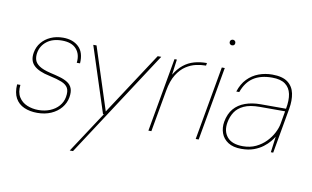

<svg xmlns="http://www.w3.org/2000/svg" viewBox="-88 -870 2065 1271"><g transform="rotate(10 944.5 -235.0)"><path d="M189 12Q139 12 100.5 -5Q62 -22 42 -58Q22 -94 26 -151H48Q42 -101 62 -69Q82 -37 117.5 -22.5Q153 -8 193 -8Q236 -8 271.5 -22.5Q307 -37 330 -63.5Q353 -90 359 -124Q366 -164 354 -185.5Q342 -207 311 -219.5Q280 -232 229 -243Q190 -251 163 -263Q136 -275 120 -291Q104 -307 98.5 -328.5Q93 -350 98 -378Q105 -417 129 -446Q153 -475 190 -491.5Q227 -508 273 -508Q339 -508 378 -471Q417 -434 412 -360H390Q397 -417 366 -452.5Q335 -488 269 -488Q206 -488 167 -457.5Q128 -427 120 -378Q116 -353 122.5 -331.5Q129 -310 154 -293Q179 -276 229 -264Q265 -256 296 -247Q327 -238 348.5 -224Q370 -210 379 -187Q388 -164 382 -127Q375 -87 349 -55.5Q323 -24 282 -6Q241 12 189 12Z M445 220 626 -56H620L477 -496H499L635 -76L910 -496H934L467 220Z M935 0 1023 -496H1039L1025 -392Q1051 -435 1083 -460.5Q1115 -486 1154 -497Q1193 -508 1239 -508L1236 -490H1230Q1203 -490 1169 -482.5Q1135 -475 1102 -453.5Q1069 -432 1043 -390.5Q1017 -349 1005 -281L955 0Z M1253 0 1341 -496H1361L1273 0ZM1382 -652Q1375 -652 1369 -657Q1363 -662 1363 -671Q1363 -680 1369 -685Q1375 -690 1382 -690Q1389 -690 1395 -685Q1401 -680 1401 -671Q1401 -662 1395.5 -657Q1390 -652 1382 -652Z M1561 12Q1506 12 1472 -10Q1438 -32 1425 -68Q1412 -104 1419 -145Q1429 -200 1458 -234Q1487 -268 1533 -284.5Q1579 -301 1637 -301H1807Q1818 -359 1809.5 -400.5Q1801 -442 1770 -465Q1739 -488 1681 -488Q1605 -488 1556 -456Q1507 -424 1483 -356H1463Q1480 -409 1512.5 -442.5Q1545 -476 1588 -492Q1631 -508 1679 -508Q1748 -508 1783.5 -481Q1819 -454 1828.5 -408Q1838 -362 1828 -305L1774 0H1758L1772 -107Q1764 -93 1747.5 -73Q1731 -53 1705.5 -33.5Q1680 -14 1644.5 -1Q1609 12 1561 12ZM1568 -7Q1617 -7 1655.5 -25.5Q1694 -44 1722 -73Q1750 -102 1767 -135Q1784 -168 1789 -197L1804 -283H1634Q1568 -283 1528 -264.5Q1488 -246 1468 -215Q1448 -184 1441 -145Q1430 -84 1462.5 -45.5Q1495 -7 1568 -7Z"/></g></svg>

Font: DM Sans 24pt Thin
Style: Italic
Weight: 250
Italic angle: -10°
Designer: Colophon Foundry, Jonny Pinhorn
Foundry: Colophon Foundry
Version: Version 4.004;gftools[0.9.30]